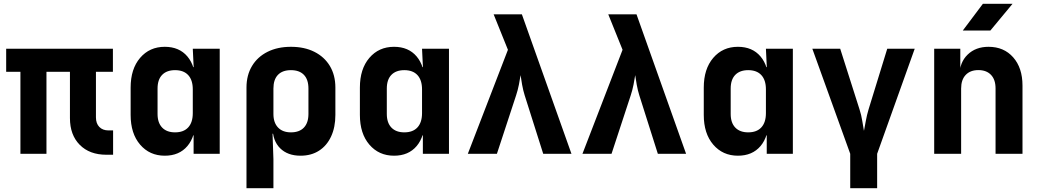

<svg xmlns="http://www.w3.org/2000/svg" viewBox="-20 -805 5440 1005"><path d="M536.8 5Q449 5 397.5 -46.8Q346.1 -98.6 346.1 -187V-429.2H223.2V0H86.9V-429.2H12.3V-550H571V-429.2H482.2V-190.6Q482.2 -158.7 499.9 -140.5Q517.7 -122.3 548 -122.3H572V5Z M842.5 10Q763.1 10 713.4 -48Q663.8 -105.9 663.8 -203.3V-346.5Q663.8 -444.1 713.3 -502Q762.9 -560 842.5 -560Q918.2 -560 960.9 -509.4Q1003.6 -458.8 1003.6 -369.6L960.9 -453.5H993.7L989.1 -550H1130.1V0H993.4V-96.5H960.9L1003.6 -180.4Q1003.6 -91 960.9 -40.5Q918.2 10 842.5 10ZM896.3 -112.2Q941.3 -112.2 965.2 -138.2Q989.1 -164.3 989.1 -212.7V-337.3Q989.1 -385.7 965.2 -411.8Q941.3 -437.8 896.3 -437.8Q852.9 -437.8 828.8 -413.2Q804.7 -388.5 804.7 -341.5V-208.5Q804.7 -162.3 828.8 -137.2Q852.9 -112.2 896.3 -112.2Z M1270.2 180V-346.7Q1270.2 -411.4 1299.1 -459.5Q1328 -507.6 1380.5 -533.8Q1433.1 -560 1503 -560Q1573.1 -560 1625.5 -533.8Q1677.8 -507.6 1706.7 -459.6Q1735.5 -411.5 1735.5 -346.7V-203.5Q1735.5 -138.8 1713.1 -90.7Q1690.8 -42.5 1650 -16.3Q1609.2 10 1553.2 10Q1485.4 10 1446.2 -29.1Q1406.9 -68.2 1406.9 -137.9L1439.4 -105H1406.6L1411.2 28.5V180ZM1502.8 -112.2Q1547.1 -112.2 1570.8 -137.2Q1594.5 -162.3 1594.5 -208.5V-341.5Q1594.5 -388.5 1570.8 -413.2Q1547.1 -437.8 1502.8 -437.8Q1458.6 -437.8 1434.9 -413.2Q1411.2 -388.5 1411.2 -341.5V-208.5Q1411.2 -162.6 1435.5 -137.4Q1459.7 -112.2 1502.8 -112.2Z M2042.5 10Q1963.1 10 1913.4 -48Q1863.8 -105.9 1863.8 -203.3V-346.5Q1863.8 -444.1 1913.3 -502Q1962.9 -560 2042.5 -560Q2118.2 -560 2160.9 -509.4Q2203.6 -458.8 2203.6 -369.6L2160.9 -453.5H2193.7L2189.1 -550H2330.1V0H2193.4V-96.5H2160.9L2203.6 -180.4Q2203.6 -91 2160.9 -40.5Q2118.2 10 2042.5 10ZM2096.3 -112.2Q2141.3 -112.2 2165.2 -138.2Q2189.1 -164.3 2189.1 -212.7V-337.3Q2189.1 -385.7 2165.2 -411.8Q2141.3 -437.8 2096.3 -437.8Q2052.9 -437.8 2028.8 -413.2Q2004.7 -388.5 2004.7 -341.5V-208.5Q2004.7 -162.3 2028.8 -137.2Q2052.9 -112.2 2096.3 -112.2Z M2428.8 0 2638.7 -544.4 2563.9 -730H2711.7L2971.2 0H2823.4L2726.4 -306Q2718.5 -330.8 2712.9 -361.7Q2707.3 -392.5 2704.9 -411.7Q2702.3 -392.5 2696.2 -362.1Q2690.1 -331.7 2681.5 -306L2581 0Z M3028.8 0 3238.7 -544.4 3163.9 -730H3311.7L3571.2 0H3423.4L3326.4 -306Q3318.5 -330.8 3312.9 -361.7Q3307.3 -392.5 3304.9 -411.7Q3302.3 -392.5 3296.2 -362.1Q3290.1 -331.7 3281.5 -306L3181 0Z M3842.5 10Q3763.1 10 3713.4 -48Q3663.8 -105.9 3663.8 -203.3V-346.5Q3663.8 -444.1 3713.3 -502Q3762.9 -560 3842.5 -560Q3918.2 -560 3960.9 -509.4Q4003.6 -458.8 4003.6 -369.6L3960.9 -453.5H3993.7L3989.1 -550H4130.1V0H3993.4V-96.5H3960.9L4003.6 -180.4Q4003.6 -91 3960.9 -40.5Q3918.2 10 3842.5 10ZM3896.3 -112.2Q3941.3 -112.2 3965.2 -138.2Q3989.1 -164.3 3989.1 -212.7V-337.3Q3989.1 -385.7 3965.2 -411.8Q3941.3 -437.8 3896.3 -437.8Q3852.9 -437.8 3828.8 -413.2Q3804.7 -388.5 3804.7 -341.5V-208.5Q3804.7 -162.3 3828.8 -137.2Q3852.9 -112.2 3896.3 -112.2Z M4430.4 180V0L4232 -550H4377.9L4479 -232.6Q4488.5 -203.7 4493.5 -171.6Q4498.5 -139.6 4502.3 -120.1Q4506.2 -139.6 4511.9 -171.6Q4517.7 -203.7 4526.2 -231.7L4624.2 -550H4768L4571.3 0V180Z M4869.9 0V-550H5006.6V-445H5046.9L5002.4 -412.1Q5003.2 -478.8 5045.2 -519.4Q5087.2 -560 5154.5 -560Q5234.9 -560 5283.5 -504.8Q5332.1 -449.5 5332.1 -357.3V0H5191.1V-342.1Q5191.1 -388.1 5167.3 -413.1Q5143.4 -438.1 5101.3 -438.1Q5058.9 -438.1 5034.9 -412.9Q5010.9 -387.7 5010.9 -341.5V0ZM5019.5 -645 5124.7 -785H5279.9L5163.8 -645Z"/></svg>

Font: JetBrains Mono
Style: Regular
Weight: 400
Monospace: yes
Designer: Philipp Nurullin, Konstantin Bulenkov
Foundry: JetBrains
Version: Version 2.305